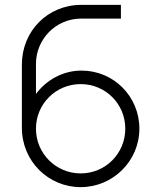

<svg xmlns="http://www.w3.org/2000/svg" viewBox="-20 -755 660 790"><path d="M312 15C444.5 15 553.5 -92.5 553.5 -225.5C553.5 -358 448 -464.5 315.5 -464.5C239 -464.5 171.5 -426.5 128 -368.5V-492.5C128 -591.5 207.5 -678.5 314.5 -678.5H477.5V-735H314.5C176.5 -735 70 -627.5 70 -489V-229C70 -93 178 15 312 15ZM128 -225.5C128 -327.5 210 -409 312 -409C414 -409 495.5 -327.5 495.5 -225.5C495.5 -123.5 414 -41.5 312 -41.5C210 -41.5 128 -123.5 128 -225.5Z"/></svg>

Font: Eudonet Light
Style: Regular
Weight: 300
Designer: Mikhail Sharanda
Foundry: Mikhail Sharanda
Version: Version 4.503;Glyphs 3.1.2 (3151)